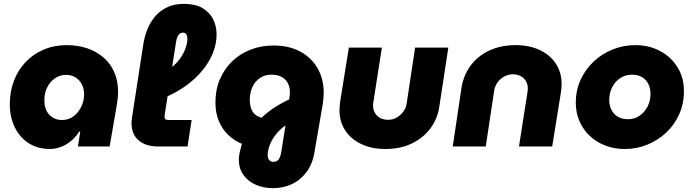

<svg xmlns="http://www.w3.org/2000/svg" viewBox="-20 -763 3613 1000"><path d="M240 13Q176 13 129 -17.5Q82 -48 56.5 -101Q31 -154 31 -220Q31 -287 53 -343.5Q75 -400 114.5 -441Q154 -482 208.5 -505Q263 -528 328 -528Q384 -528 432.5 -512Q481 -496 518 -464.5Q555 -433 575 -387.5Q595 -342 595 -283Q595 -269 593.5 -254Q592 -239 587 -208L551 0H386L398 -78H393Q366 -35 325 -11Q284 13 240 13ZM303 -138Q337 -138 362.5 -157Q388 -176 403 -206.5Q418 -237 418 -271Q418 -301 406.5 -323.5Q395 -346 374 -359.5Q353 -373 324 -373Q292 -373 266 -355Q240 -337 225.5 -307.5Q211 -278 211 -241Q211 -210 222 -187Q233 -164 254 -151Q275 -138 303 -138Z M804 0Q739 0 702 -32Q665 -64 665 -122Q665 -130 666 -138Q667 -146 668 -154L726 -530Q733 -575 749 -613.5Q765 -652 791 -681Q817 -710 853.5 -726.5Q890 -743 938 -743Q996 -743 1033.5 -721.5Q1071 -700 1089.5 -664Q1108 -628 1108 -583Q1108 -535 1089 -487.5Q1070 -440 1034.5 -396.5Q999 -353 948.5 -316.5Q898 -280 835 -254L849 -398Q883 -415 907 -444Q931 -473 943.5 -504.5Q956 -536 956 -560Q956 -575 950.5 -584Q945 -593 933 -593Q919 -593 910 -581Q901 -569 897 -545L840 -180Q839 -172 838 -165.5Q837 -159 837 -154Q837 -146 842 -142Q847 -138 856 -138H978L957 0Z M1402 217Q1352 217 1311.5 199Q1271 181 1247.5 147.5Q1224 114 1224 69Q1224 49 1229.5 25.5Q1235 2 1240 -14Q1201 -30 1169.5 -59.5Q1138 -89 1120 -132Q1102 -175 1102 -229Q1102 -295 1125 -349.5Q1148 -404 1189 -443.5Q1230 -483 1285 -504.5Q1340 -526 1405 -526Q1485 -526 1543.5 -494.5Q1602 -463 1634 -407.5Q1666 -352 1666 -279Q1666 -266 1664.5 -251Q1663 -236 1661 -221L1618 29Q1608 91 1576.5 133Q1545 175 1500 196Q1455 217 1402 217ZM1403 80Q1422 80 1431 67.5Q1440 55 1444 34L1467 -110Q1446 -95 1431 -79Q1416 -63 1405 -46.5Q1394 -30 1387.5 -14Q1381 2 1377.5 16.5Q1374 31 1374 43Q1374 59 1381.5 69.5Q1389 80 1403 80ZM1343 -150Q1368 -175 1403.5 -199Q1439 -223 1486 -245L1488 -259Q1489 -265 1489.5 -271Q1490 -277 1490 -282Q1490 -310 1478.5 -331Q1467 -352 1445.5 -363Q1424 -374 1394 -374Q1360 -374 1335 -357.5Q1310 -341 1296 -313Q1282 -285 1281 -247Q1281 -218 1288 -198Q1295 -178 1309 -166.5Q1323 -155 1343 -150Z M2315 -515 2268 -207Q2259 -144 2221.5 -94Q2184 -44 2124.5 -15.5Q2065 13 1987 13Q1915 13 1861 -13Q1807 -39 1777.5 -84.5Q1748 -130 1748 -190Q1748 -200 1749.5 -213Q1751 -226 1752 -236L1797 -515H1969L1925 -234Q1924 -230 1923.5 -223.5Q1923 -217 1923 -213Q1923 -181 1944.5 -160Q1966 -139 2001 -139Q2026 -139 2046.5 -151Q2067 -163 2081 -182Q2095 -201 2098 -224L2142 -515Z M2338 0 2384 -308Q2395 -373 2432 -422.5Q2469 -472 2529 -500Q2589 -528 2665 -528Q2737 -528 2791 -502.5Q2845 -477 2875 -431.5Q2905 -386 2905 -325Q2905 -315 2904 -302.5Q2903 -290 2901 -279L2856 0H2683L2727 -281Q2728 -286 2728.5 -292.5Q2729 -299 2729 -302Q2729 -335 2707.5 -355.5Q2686 -376 2652 -376Q2627 -376 2606 -364.5Q2585 -353 2571.5 -334Q2558 -315 2554 -292L2510 0Z M3235 13Q3162 13 3104 -18Q3046 -49 3012.5 -104Q2979 -159 2979 -229Q2979 -293 3004 -347.5Q3029 -402 3072 -442.5Q3115 -483 3171 -505.5Q3227 -528 3289 -528Q3361 -528 3418.5 -497Q3476 -466 3509.5 -411.5Q3543 -357 3542 -286Q3542 -223 3517.5 -168Q3493 -113 3450.5 -73Q3408 -33 3352.5 -10Q3297 13 3235 13ZM3250 -142Q3285 -142 3311.5 -160.5Q3338 -179 3353 -208.5Q3368 -238 3368 -273Q3368 -303 3356.5 -326Q3345 -349 3323.5 -361.5Q3302 -374 3272 -374Q3237 -374 3210 -356Q3183 -338 3168 -308Q3153 -278 3153 -243Q3153 -214 3164.5 -191Q3176 -168 3198 -155Q3220 -142 3250 -142Z"/></svg>

Font: MuseoModerno Thin ExtraBold
Style: Italic
Weight: 800
Italic angle: -9°
Version: Version 1.003